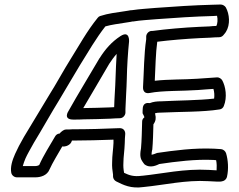

<svg xmlns="http://www.w3.org/2000/svg" viewBox="-20 -797 1059 851"><path d="M30 -31C32 -21 42 -11 55 -11H137C158 -11 189 -18 200 -47C213 -76 236 -113 256 -148C264 -146 282 -149 293 -162C296 -166 296 -167 299 -174H304C362 -174 424 -176 483 -178V-163C482 -136 477 -108 477 -78C476 -59 478 -42 481 -23V-15C481 -6 487 3 495 7C527 23 560 40 616 32C708 23 804 0 903 6L943 8H944C950 8 959 9 970 5C978 2 984 -5 986 -13C994 -48 991 -88 982 -118C979 -127 970 -135 960 -136L929 -138C840 -142 751 -130 676 -119C675 -119 673 -118 671 -117C665 -115 659 -112 652 -111V-114C652 -116 652 -123 654 -131C654 -132 655 -133 655 -134C658 -168 659 -209 660 -246C671 -261 672 -275 668 -290C668 -292 668 -293 667 -295C673 -297 683 -298 697 -298H698C777 -302 879 -300 953 -312C962 -313 969 -319 972 -327C988 -366 980 -414 965 -441C961 -448 951 -455 941 -454C915 -452 892 -451 854 -448C797 -444 727 -446 666 -439C669 -497 670 -563 677 -612C732 -619 805 -625 864 -628L911 -630C926 -631 939 -632 951 -632C958 -632 965 -635 970 -641L979 -652C979 -653 980 -654 981 -655C1002 -688 997 -735 981 -764C977 -771 967 -777 958 -777L922 -776C841 -774 751 -768 670 -762C637 -759 599 -757 566 -752C559 -752 555 -751 550 -750L531 -747C493 -741 461 -738 424 -726C420 -725 416 -722 413 -718C365 -659 330 -594 291 -532C265 -491 225 -418 200 -379C167 -324 120 -246 86 -190C69 -161 57 -137 47 -115C34 -86 25 -56 30 -31ZM81 -61C84 -72 88 -83 93 -95C101 -113 115 -137 130 -164C165 -221 209 -300 242 -353C267 -394 309 -467 333 -506C371 -567 406 -628 447 -680C475 -688 502 -691 539 -697L558 -700C565 -701 566 -702 568 -702H572C601 -707 640 -709 674 -712C753 -718 845 -724 924 -726L942 -727C946 -711 944 -691 939 -682C927 -682 919 -681 909 -680L862 -678C797 -675 715 -668 657 -660H653C638 -660 628 -646 628 -635V-623C618 -557 618 -477 614 -412C614 -409 611 -379 644 -385C700 -396 787 -393 858 -398C887 -400 906 -402 926 -403C930 -390 931 -373 929 -360C861 -352 770 -352 696 -348C674 -348 659 -346 644 -340C631 -342 616 -340 613 -320C612 -311 612 -304 612 -299V-295C612 -295 621 -278 620 -277C612 -271 610 -264 610 -258C609 -220 608 -173 605 -140C603 -129 602 -120 602 -115C601 -91 612 -81 614 -77C616 -74 618 -71 620 -69C646 -48 679 -67 686 -70C760 -81 847 -92 927 -88L938 -87C941 -72 941 -56 940 -42L905 -44C797 -50 699 -27 611 -18H609C573 -13 553 -20 530 -31C527 -47 526 -61 527 -76V-77C527 -101 532 -130 533 -163C533 -178 534 -190 535 -202C536 -212 531 -230 509 -229C443 -226 370 -224 303 -224H301C290 -223 281 -223 271 -223C264 -223 251 -214 244 -205C235 -205 228 -199 224 -192C202 -154 172 -107 154 -66C152 -64 144 -61 137 -61ZM283 -304C283 -304 258 -267 305 -267H311C322 -267 338 -267 351 -268C387 -268 433 -270 469 -271C486 -272 499 -273 511 -273C526 -273 536 -287 536 -298V-313C537 -354 541 -402 542 -448C543 -501 547 -565 552 -613C552 -613 556 -664 514 -637C474 -611 446 -578 422 -540L421 -539C378 -465 326 -381 283 -304ZM349 -318C386 -382 428 -451 464 -514C474 -529 485 -545 497 -558C495 -523 493 -483 492 -449C491 -408 487 -364 486 -322C480 -322 475 -321 467 -321C432 -320 384 -318 350 -318Z"/></svg>

Font: Hussar Pisanka
Style: Out
Weight: 400
Designer: Robert Jablonski
Foundry: Cannot Into Space Fonts
Version: Version 1.070